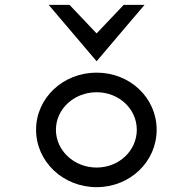

<svg xmlns="http://www.w3.org/2000/svg" viewBox="-20 -762 796 793"><path d="M379 -509 577 -742H491L379 -624L267 -742H181ZM379 -381C472 -381 545 -312 545 -226C545 -140 472 -70 379 -70C286 -70 211 -140 211 -226C211 -312 286 -381 379 -381ZM379 11C518 11 627 -95 627 -226C627 -357 518 -462 379 -462C240 -462 129 -357 129 -226C129 -95 240 11 379 11Z"/></svg>

Font: Charger Monospace
Style: Regular
Weight: 400
Designer: Jasper
Foundry: Cannot Into Space Fonts
Version: Version 0.980